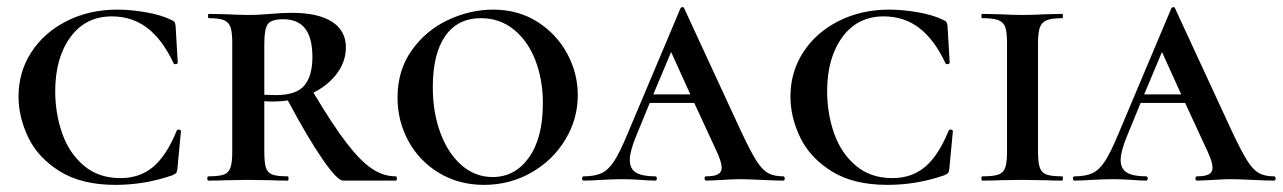

<svg xmlns="http://www.w3.org/2000/svg" viewBox="-20 -507 3601 539"><path d="M461 -451Q468 -448 470 -445Q472 -442 473 -434L479 -331Q479 -328 473.5 -327Q468 -326 467 -330Q436 -396 393.5 -428.5Q351 -461 294 -461Q220 -461 177.5 -402.5Q135 -344 135 -251Q135 -189 154.5 -133Q174 -77 215.5 -42Q257 -7 318 -7Q373 -7 410.5 -39Q448 -71 476 -140Q478 -144 483 -143Q488 -142 488 -139L478 -33Q477 -25 475 -22Q473 -19 464 -15Q387 12 304 12Q209 12 148 -26Q87 -64 59.5 -121Q32 -178 32 -236Q32 -305 68 -360.5Q104 -416 167.5 -448Q231 -480 309 -480Q347 -480 390 -472.5Q433 -465 461 -451Z M1091 0H943Q927 0 885.5 -60Q844 -120 788 -225Q768 -222 747 -222Q730 -222 722 -223V-81Q722 -51 726.5 -36.5Q731 -22 744.5 -17Q758 -12 788 -12Q790 -12 790 -6Q790 0 788 0Q759 0 742 -1L676 -2L614 -1Q596 0 565 0Q562 0 562 -6Q562 -12 565 -12Q595 -12 608.5 -17Q622 -22 627 -36.5Q632 -51 632 -81V-387Q632 -417 627 -431Q622 -445 608.5 -450.5Q595 -456 566 -456Q564 -456 564 -462Q564 -468 566 -468L615 -467Q653 -465 676 -465Q695 -465 711 -466Q727 -467 739 -468Q772 -471 799 -471Q873 -471 912 -446Q951 -421 951 -374Q951 -335 926.5 -301.5Q902 -268 860 -247Q914 -156 953 -105.5Q992 -55 1024 -33.5Q1056 -12 1091 -12Q1094 -12 1094 -6Q1094 0 1091 0ZM754 -240Q812 -240 834.5 -267Q857 -294 857 -347Q857 -401 836.5 -427Q816 -453 775 -453Q742 -453 732 -439.5Q722 -426 722 -385V-241Z M1096 -233Q1096 -310 1136 -366Q1176 -422 1238 -451Q1300 -480 1364 -480Q1435 -480 1489 -445.5Q1543 -411 1572.5 -356Q1602 -301 1602 -240Q1602 -173 1567 -115Q1532 -57 1471.5 -22.5Q1411 12 1339 12Q1268 12 1212.5 -21.5Q1157 -55 1126.5 -111Q1096 -167 1096 -233ZM1504 -217Q1504 -283 1483 -337.5Q1462 -392 1422.5 -424Q1383 -456 1330 -456Q1265 -456 1230 -406Q1195 -356 1195 -262Q1195 -191 1216.5 -133.5Q1238 -76 1276 -43Q1314 -10 1363 -10Q1426 -10 1465 -65Q1504 -120 1504 -217Z M2178 0Q2160 0 2118 -2Q2076 -4 2056 -4Q2040 -4 2008 -2Q1976 0 1962 0Q1958 0 1958 -6Q1958 -12 1962 -12Q1986 -12 1996 -18Q2006 -24 2006 -36Q2006 -52 1991 -84L1929 -218H1804L1765 -123Q1748 -81 1748 -58Q1748 -33 1765.5 -22.5Q1783 -12 1819 -12Q1824 -12 1824 -6Q1824 0 1819 0Q1805 0 1779 -2Q1751 -4 1727 -4Q1702 -4 1668 -2Q1638 0 1619 0Q1614 0 1614 -6Q1614 -12 1619 -12Q1650 -12 1669 -21Q1688 -30 1704 -54.5Q1720 -79 1742 -132L1890 -483Q1892 -487 1896 -487Q1900 -487 1901 -483L2061 -137Q2087 -82 2103 -56.5Q2119 -31 2135.5 -21.5Q2152 -12 2178 -12Q2183 -12 2183 -6Q2183 0 2178 0ZM1918 -242 1864 -361 1814 -242Z M2628 -451Q2635 -448 2637 -445Q2639 -442 2640 -434L2646 -331Q2646 -328 2640.5 -327Q2635 -326 2634 -330Q2603 -396 2560.5 -428.5Q2518 -461 2461 -461Q2387 -461 2344.5 -402.5Q2302 -344 2302 -251Q2302 -189 2321.5 -133Q2341 -77 2382.5 -42Q2424 -7 2485 -7Q2540 -7 2577.5 -39Q2615 -71 2643 -140Q2645 -144 2650 -143Q2655 -142 2655 -139L2645 -33Q2644 -25 2642 -22Q2640 -19 2631 -15Q2554 12 2471 12Q2376 12 2315 -26Q2254 -64 2226.5 -121Q2199 -178 2199 -236Q2199 -305 2235 -360.5Q2271 -416 2334.5 -448Q2398 -480 2476 -480Q2514 -480 2557 -472.5Q2600 -465 2628 -451Z M2962 -12Q2964 -12 2964 -6Q2964 0 2962 0Q2933 0 2916 -1L2849 -2L2785 -1Q2768 0 2738 0Q2735 0 2735 -6Q2735 -12 2738 -12Q2769 -12 2783 -17Q2797 -22 2802 -36.5Q2807 -51 2807 -81V-387Q2807 -417 2802 -431Q2797 -445 2782.5 -450.5Q2768 -456 2738 -456Q2735 -456 2735 -462Q2735 -468 2738 -468L2785 -467Q2825 -465 2849 -465Q2876 -465 2918 -467L2962 -468Q2964 -468 2964 -462Q2964 -456 2962 -456Q2932 -456 2918 -450Q2904 -444 2899 -429.5Q2894 -415 2894 -385V-81Q2894 -51 2899 -36.5Q2904 -22 2918 -17Q2932 -12 2962 -12Z M3556 0Q3538 0 3496 -2Q3454 -4 3434 -4Q3418 -4 3386 -2Q3354 0 3340 0Q3336 0 3336 -6Q3336 -12 3340 -12Q3364 -12 3374 -18Q3384 -24 3384 -36Q3384 -52 3369 -84L3307 -218H3182L3143 -123Q3126 -81 3126 -58Q3126 -33 3143.5 -22.5Q3161 -12 3197 -12Q3202 -12 3202 -6Q3202 0 3197 0Q3183 0 3157 -2Q3129 -4 3105 -4Q3080 -4 3046 -2Q3016 0 2997 0Q2992 0 2992 -6Q2992 -12 2997 -12Q3028 -12 3047 -21Q3066 -30 3082 -54.5Q3098 -79 3120 -132L3268 -483Q3270 -487 3274 -487Q3278 -487 3279 -483L3439 -137Q3465 -82 3481 -56.5Q3497 -31 3513.5 -21.5Q3530 -12 3556 -12Q3561 -12 3561 -6Q3561 0 3556 0ZM3296 -242 3242 -361 3192 -242Z"/></svg>

Font: Cormorant SC SemiBold
Style: Regular
Weight: 600
Designer: Christian Thalmann (Catharsis Fonts)
Version: Version 3.000